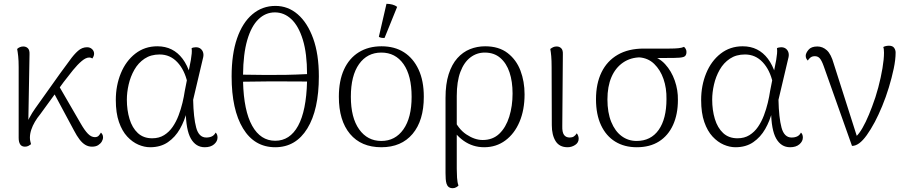

<svg xmlns="http://www.w3.org/2000/svg" viewBox="-20 -760 4775 1008"><path d="M111 10Q94 10 86 -2Q78 -14 78 -36V-408Q78 -442 75.5 -465Q73 -488 70 -503Q76 -509 84.5 -512.5Q93 -516 102 -516Q117 -516 126.5 -506.5Q136 -497 135 -475L128 -83L115 -80Q117 -109 133 -139Q149 -169 165 -191L296 -375Q324 -412 346 -443Q368 -474 389.5 -493Q411 -512 437 -512Q453 -512 463.5 -502Q474 -492 474 -478Q474 -471 471 -464Q468 -457 465 -453Q461 -455 457.5 -456.5Q454 -458 448 -458Q431 -458 409 -439.5Q387 -421 363 -391.5Q339 -362 314 -329L191 -160Q176 -142 163.5 -121Q151 -100 144 -78.5Q137 -57 137 -37Q137 -27 139 -19Q141 -11 143 -3Q138 1 130 5.5Q122 10 111 10ZM463 10Q444 10 428 0.5Q412 -9 397.5 -28Q383 -47 369 -74L253 -290L280 -325L404 -111Q424 -76 441.5 -58Q459 -40 478 -40Q492 -40 499 -48.5Q506 -57 510 -64Q514 -60 517.5 -54Q521 -48 521 -39Q521 -28 514.5 -17Q508 -6 495.5 2Q483 10 463 10Z M768 13Q738 13 706.5 -0.5Q675 -14 648 -43Q621 -72 604.5 -119.5Q588 -167 588 -235Q588 -311 614.5 -375.5Q641 -440 690.5 -478.5Q740 -517 806 -517Q848 -517 881 -500.5Q914 -484 938.5 -451.5Q963 -419 979 -369L964 -326Q949 -393 911 -433.5Q873 -474 818 -474Q772 -474 739 -452Q706 -430 685.5 -394Q665 -358 655.5 -316.5Q646 -275 646 -237Q646 -182 660 -135.5Q674 -89 703.5 -61.5Q733 -34 779 -34Q815 -34 841.5 -50.5Q868 -67 886.5 -94Q905 -121 917.5 -154Q930 -187 938 -220.5Q946 -254 950 -282L982 -445Q985 -465 986.5 -479Q988 -493 986 -507Q989 -509 995.5 -510.5Q1002 -512 1008 -512Q1024 -512 1034 -503.5Q1044 -495 1047 -482Q1050 -469 1045 -452L994 -236Q996 -142 1010 -90Q1024 -38 1063 -38Q1080 -38 1092.5 -44Q1105 -50 1112 -64Q1122 -55 1122 -38Q1122 -18 1104 -2.5Q1086 13 1055 13Q1008 13 982 -32.5Q956 -78 955 -181L961 -175Q949 -126 924.5 -83Q900 -40 861.5 -13.5Q823 13 768 13Z M1426 -729Q1492 -729 1543 -685Q1594 -641 1624 -558.5Q1654 -476 1654 -359Q1654 -184 1593.5 -85.5Q1533 13 1425 13Q1316 13 1256 -85.5Q1196 -184 1196 -359Q1196 -476 1224.5 -558.5Q1253 -641 1305 -685Q1357 -729 1426 -729ZM1423 -695Q1374 -695 1336.5 -658.5Q1299 -622 1278 -549.5Q1257 -477 1256 -368Q1322 -367 1375 -366.5Q1428 -366 1480 -367Q1532 -368 1592 -371Q1592 -479 1570 -551Q1548 -623 1510 -659Q1472 -695 1423 -695ZM1425 -21Q1502 -21 1545 -99.5Q1588 -178 1592 -332Q1534 -332 1483.5 -332.5Q1433 -333 1379.5 -332.5Q1326 -332 1256 -331Q1260 -178 1304 -99.5Q1348 -21 1425 -21Z M1982 13Q1876 13 1817.5 -57Q1759 -127 1759 -252Q1759 -336 1786 -395Q1813 -454 1863.5 -485.5Q1914 -517 1983 -517Q2052 -517 2101 -485.5Q2150 -454 2177.5 -395Q2205 -336 2205 -252Q2205 -127 2146 -57Q2087 13 1982 13ZM1982 -20Q2055 -20 2098 -81Q2141 -142 2141 -252Q2141 -363 2098.5 -423.5Q2056 -484 1982 -484Q1908 -484 1865 -423.5Q1822 -363 1822 -252Q1822 -142 1865.5 -81Q1909 -20 1982 -20ZM1999 -561Q1993 -560 1983 -561.5Q1973 -563 1969 -567L2009 -740Q2025 -740 2040 -736Q2055 -732 2065 -724Z M2357 228Q2344 228 2336 222Q2328 216 2324.5 205Q2321 194 2320 179.5Q2319 165 2319 149V-246Q2319 -319 2335.5 -370.5Q2352 -422 2381 -454.5Q2410 -487 2447.5 -502Q2485 -517 2527 -517Q2599 -517 2645 -481.5Q2691 -446 2712.5 -389Q2734 -332 2734 -265Q2734 -183 2707.5 -120.5Q2681 -58 2633 -22.5Q2585 13 2522 13Q2462 13 2414 -21Q2366 -55 2338 -113L2359 -144Q2384 -84 2428 -54.5Q2472 -25 2514 -25Q2567 -25 2601.5 -58Q2636 -91 2653.5 -147Q2671 -203 2671 -269Q2671 -332 2655 -380Q2639 -428 2606.5 -456Q2574 -484 2525 -484Q2483 -484 2449.5 -458.5Q2416 -433 2397 -382.5Q2378 -332 2378 -256V126Q2378 148 2379.5 173Q2381 198 2387 214Q2384 218 2375.5 223Q2367 228 2357 228Z M2960 13Q2917 13 2897 -19Q2877 -51 2877 -103L2876 -408Q2876 -442 2874 -465Q2872 -488 2869 -503Q2877 -509 2884.5 -512.5Q2892 -516 2903 -516Q2917 -516 2926.5 -506.5Q2936 -497 2935 -475L2932 -98Q2931 -66 2941 -52Q2951 -38 2971 -38Q2984 -38 2992.5 -43.5Q3001 -49 3008 -60Q3013 -54 3015.5 -46.5Q3018 -39 3018 -32Q3018 -11 2999.5 1Q2981 13 2960 13Z M3323 13Q3258 13 3210 -16.5Q3162 -46 3135.5 -102.5Q3109 -159 3109 -239Q3109 -321 3138 -380.5Q3167 -440 3223 -472.5Q3279 -505 3360 -505H3494Q3524 -505 3542.5 -507Q3561 -509 3571 -514Q3575 -511 3579.5 -504Q3584 -497 3584 -487Q3584 -466 3568.5 -461Q3553 -456 3520 -456L3402 -455L3345 -459Q3291 -459 3251 -431.5Q3211 -404 3190 -355Q3169 -306 3169 -238Q3169 -169 3189 -120Q3209 -71 3243.5 -45.5Q3278 -20 3322 -20Q3397 -20 3438 -78Q3479 -136 3479 -240Q3480 -297 3463.5 -345Q3447 -393 3414.5 -424.5Q3382 -456 3334 -459L3394 -467Q3439 -459 3472 -423Q3505 -387 3522.5 -337Q3540 -287 3539 -235Q3539 -160 3513.5 -104Q3488 -48 3440 -17.5Q3392 13 3323 13Z M3841 13Q3811 13 3779.5 -0.5Q3748 -14 3721 -43Q3694 -72 3677.5 -119.5Q3661 -167 3661 -235Q3661 -311 3687.5 -375.5Q3714 -440 3763.5 -478.5Q3813 -517 3879 -517Q3921 -517 3954 -500.5Q3987 -484 4011.5 -451.5Q4036 -419 4052 -369L4037 -326Q4022 -393 3984 -433.5Q3946 -474 3891 -474Q3845 -474 3812 -452Q3779 -430 3758.5 -394Q3738 -358 3728.5 -316.5Q3719 -275 3719 -237Q3719 -182 3733 -135.5Q3747 -89 3776.5 -61.5Q3806 -34 3852 -34Q3888 -34 3914.5 -50.5Q3941 -67 3959.5 -94Q3978 -121 3990.5 -154Q4003 -187 4011 -220.5Q4019 -254 4023 -282L4055 -445Q4058 -465 4059.5 -479Q4061 -493 4059 -507Q4062 -509 4068.5 -510.5Q4075 -512 4081 -512Q4097 -512 4107 -503.5Q4117 -495 4120 -482Q4123 -469 4118 -452L4067 -236Q4069 -142 4083 -90Q4097 -38 4136 -38Q4153 -38 4165.5 -44Q4178 -50 4185 -64Q4195 -55 4195 -38Q4195 -18 4177 -2.5Q4159 13 4128 13Q4081 13 4055 -32.5Q4029 -78 4028 -181L4034 -175Q4022 -126 3997.5 -83Q3973 -40 3934.5 -13.5Q3896 13 3841 13Z M4453 6 4304 -414Q4294 -442 4284 -453.5Q4274 -465 4258 -465Q4244 -465 4235 -458Q4226 -451 4221 -442Q4217 -446 4213.5 -452Q4210 -458 4210 -467Q4210 -481 4224.5 -498.5Q4239 -516 4271 -516Q4299 -516 4321 -496Q4343 -476 4357 -426L4483 -31L4460 -35Q4474 -39 4491 -62Q4508 -85 4525 -120.5Q4542 -156 4558 -199Q4577 -248 4591 -301Q4605 -354 4613 -402Q4621 -450 4621 -483Q4621 -493 4620 -501.5Q4619 -510 4617 -513Q4622 -516 4630 -518Q4638 -520 4647 -520Q4666 -520 4674 -509Q4682 -498 4682 -484Q4682 -447 4672 -399.5Q4662 -352 4646.5 -301Q4631 -250 4611.5 -203Q4592 -156 4573 -120Q4551 -79 4530.5 -50.5Q4510 -22 4491 -8Q4472 6 4453 6Z"/></svg>

Font: Arima Thin Light
Style: Regular
Weight: 300
Version: Version 1.100